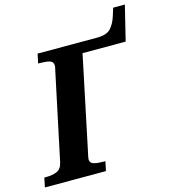

<svg xmlns="http://www.w3.org/2000/svg" viewBox="-146 -947 924 1045"><g transform="rotate(-15 316.0 -424.5)"><path d="M-23 0 -12 -53H1Q33 -53 59 -63.5Q85 -74 93 -113L197 -604Q201 -618 201 -627Q201 -649 181 -655Q161 -661 129 -661H116L127 -714H461Q516 -714 539 -738.5Q562 -763 575 -804L589 -849H655L607 -653H364L256 -138Q252 -120 249 -105.5Q246 -91 246 -87Q246 -65 267 -59Q288 -53 319 -53H332L321 0Z"/></g></svg>

Font: Noto Serif
Style: Bold Italic
Weight: 700
Italic angle: -12°
Designer: Monotype Design Team
Foundry: Monotype Imaging Inc.
Version: Version 2.013